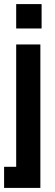

<svg xmlns="http://www.w3.org/2000/svg" viewBox="-30 -717 268 937"><path d="M-10 97H49V-500H167V200H-10ZM173 -578V-697H49V-578Z"/></svg>

Font: CyStack Display SemiBold
Style: Regular
Weight: 600
Designer: Weizhong Zhang
Foundry: 本地遙控
Version: Version 1.000;Glyphs 3.1.2 (3151)